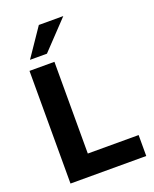

<svg xmlns="http://www.w3.org/2000/svg" viewBox="-169 -1035 907 1129"><g transform="rotate(-20 284.5 -470.0)"><path d="M72 0V-705H228V-131H546V0ZM97 -765 216 -940H369L203 -765Z"/></g></svg>

Font: Mulish ExtraBold
Style: Regular
Weight: 800
Designer: Vernon Adams
Foundry: Vernon Adams
Version: Version 3.603; ttfautohint (v1.8.3)